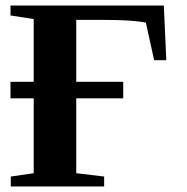

<svg xmlns="http://www.w3.org/2000/svg" viewBox="-20 -675 676 695"><path d="M582 -457H538L508 -593Q461 -603 355 -603H256V-379H426V-319H256V-48L357 -36V0H19V-36L102 -48V-319H18V-379H102V-606L18 -619V-655H573Z"/></svg>

Font: Libra Serif Modern
Style: Bold
Weight: 700
Designer: Stefan Peev, Context Ltd
Foundry: Ascender Corporation
Version: Version 1.000